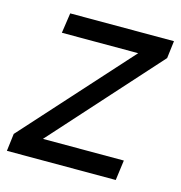

<svg xmlns="http://www.w3.org/2000/svg" viewBox="-101 -613 649 690"><g transform="rotate(15 224.0 -268.0)"><path d="M390 0 400 -75H99L455 -471L463 -536H77L66 -461H350L-7 -65L-15 0Z"/></g></svg>

Font: Plus Jakarta Sans
Style: Italic
Weight: 400
Italic angle: -8°
Designer: Gumpita Rahayu
Foundry: Tokotype
Version: Version 2.071;gftools[0.9.30]